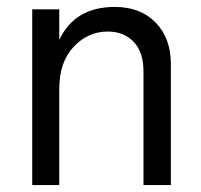

<svg xmlns="http://www.w3.org/2000/svg" viewBox="-20 -534 580 554"><path d="M151 -507V-419Q196 -514 311 -514Q385 -514 429 -469Q473 -424 473 -349V0H394V-328Q394 -384 365.5 -413.5Q337 -443 291 -443Q234 -443 192.5 -399Q151 -355 151 -277V0H73V-507Z"/></svg>

Font: Hind Regular
Style: Regular
Weight: 400
Designer: Manushi Parikh, Satya Rajpurohit
Foundry: Indian Type Foundry
Version: Version 1.201;PS 1.0;hotconv 1.0.78;makeotf.lib2.5.61930; tt